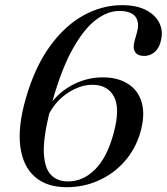

<svg xmlns="http://www.w3.org/2000/svg" viewBox="-20 -732 662 762"><path d="M464 -711.5Q522 -711.5 559.2 -692.2Q596.5 -673 612 -641.8Q627.5 -610.5 619.5 -575Q614 -544 595.5 -527Q577 -510 552.5 -510Q526 -510 516 -526Q506 -542 514.5 -571L523.5 -603.5Q534.5 -643 517.5 -665.8Q500.5 -688.5 452.5 -688.5Q407 -688.5 360 -652.8Q313 -617 268.8 -538.2Q224.5 -459.5 188 -330Q224.5 -374.5 277.2 -399.8Q330 -425 388 -425Q448 -425 488.5 -399Q529 -373 542.8 -324Q556.5 -275 537 -206.5Q518 -141 475 -92Q432 -43 372.2 -16Q312.5 11 244.5 11Q165 11 117.8 -30.8Q70.5 -72.5 60.5 -151.2Q50.5 -230 82 -340Q117.5 -464 176.8 -546.5Q236 -629 310 -670.2Q384 -711.5 464 -711.5ZM346.5 -395.5Q299.5 -395.5 251.5 -364.8Q203.5 -334 175.5 -282Q151 -181.5 154.2 -122.2Q157.5 -63 182.8 -37.5Q208 -12 250 -12Q310 -12 357.8 -60Q405.5 -108 431 -203.5Q457.5 -301 432.5 -348.2Q407.5 -395.5 346.5 -395.5Z"/></svg>

Font: Fraunces 72pt
Style: Italic
Weight: 400
Italic angle: -16°
Version: Version 1.000;[b76b70a41]